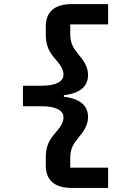

<svg xmlns="http://www.w3.org/2000/svg" viewBox="-20 -780 640 938"><path d="M329.9 138.1H508.2V39.1H323.2V-8.9C323.2 -58.9 343 -81 362.9 -106.9C386 -134.9 410.2 -165.8 410.2 -208.1C410.2 -263.1 372.2 -297.9 291.9 -307.2V-315C372.2 -323.9 410.2 -359 410.2 -414.1C410.2 -456 386 -486.9 362.9 -514.9C343 -540.8 323.2 -562.9 323.2 -612.9V-660.9H508.2V-759.9H329.9C239 -759.9 203.8 -714.8 203.8 -652V-606.9C203.8 -540.1 236.2 -508.2 259.9 -480.1C282 -453.1 290.1 -436.1 290.1 -415.1C290.1 -381 252.8 -361.2 182.2 -361.2H92V-261H182.2C252.8 -261 290.1 -241.1 290.1 -207C290.1 -186.1 282 -169 259.9 -142C236.2 -114 203.8 -82 203.8 -14.9V29.8C203.8 93 239 138.1 329.9 138.1Z"/></svg>

Font: Margiela Mono Bold
Style: Regular
Weight: 700
Designer: Mike Abbink, Paul van der Laan, Pieter van Rosmalen
Foundry: Bold Monday
Version: Version 2.003 2021